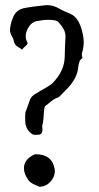

<svg xmlns="http://www.w3.org/2000/svg" viewBox="-20 -720 381 740"><path d="M57.1 -534.2 48.8 -539.6Q36.6 -546.4 33.7 -560.5Q32.7 -565.9 29.8 -572.8L23.4 -585Q18.6 -594.2 18.6 -604.5Q18.6 -607.4 19 -610.8Q22 -636.2 33.2 -659.2Q45.9 -684.6 77.6 -689.5L94.2 -692.4L110.8 -694.8L154.3 -699.7Q158.2 -700.2 161.6 -700.2Q185.1 -700.2 208 -687Q224.1 -677.7 249.5 -667.5Q276.9 -656.2 290.5 -619.1Q302.2 -586.9 302.7 -557.6V-555.2Q302.7 -538.1 295.9 -514.6Q295.4 -512.7 295.4 -510.3Q295.4 -507.8 295.9 -504.9L296.9 -501L297.9 -496.6L294.9 -493.7L291.5 -490.7Q288.1 -487.8 287.1 -484.9Q282.2 -472.7 281.2 -459Q278.3 -427.7 254.4 -396Q247.1 -386.2 233.4 -372.6L222.2 -361.3L211.4 -350.1Q207.5 -345.7 203.6 -344.2Q191.4 -340.8 177.2 -329.6L165.5 -319.8L153.8 -311Q149.4 -301.3 148.9 -284.7Q147.9 -254.4 143.1 -236.8Q142.6 -234.4 142.6 -231L143.6 -224.6V-218.8L142.6 -212.4Q140.1 -204.1 132.8 -201.2Q120.1 -200.2 117.7 -200.2Q107.9 -200.2 103 -203.6Q77.1 -223.1 77.1 -254.9V-272.9Q77.1 -281.7 78.1 -287.1Q89.8 -319.8 96.7 -338.4Q98.6 -343.8 104.5 -349.1Q108.4 -353 115.2 -357.4Q123.5 -362.8 137.7 -371.1L161.1 -384.3L172.4 -391.6Q178.2 -395.5 182.6 -399.9Q229 -446.3 229.5 -502.9L230.5 -540.5L232.4 -578.1V-579.6Q232.4 -597.7 222.2 -612.8L215.3 -622.6L207.5 -632.3Q201.7 -640.1 189 -642.1Q178.2 -643.6 166.5 -643.6Q145.5 -643.6 121.6 -638.7Q100.1 -634.3 87.4 -610.4Q79.1 -594.7 79.1 -580.1Q79.1 -572.3 81.5 -564.9L86.4 -554.2Q85 -547.4 76.2 -540.5L70.3 -535.2Q66.9 -532.2 65.9 -528.3ZM112.3 -124.5Q114.7 -125.5 116.7 -125.5H117.7Q180.2 -125.5 190.4 -69.8Q191.4 -64.9 191.4 -60.1Q191.4 -41.5 178.2 -24.4Q161.6 -2.9 137.7 -0.5L135.3 0H132.8L121.1 -4.9L109.4 -10.3Q96.2 -16.6 89.8 -25.4Q72.3 -49.3 72.3 -71.3V-74.7Q74.2 -106.4 112.3 -124.5Z"/></svg>

Font: Kurland
Style: Regular
Weight: 400
Designer: GGBot
Version: 0.22